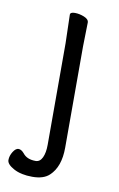

<svg xmlns="http://www.w3.org/2000/svg" viewBox="-77 -529 455 736"><g transform="rotate(10 150.5 -161.5)"><path d="M209 -457 207 -364V30Q207 105 168 141Q146 162 102 162Q58 162 29.5 146.5Q1 131 1 114.5Q1 98 11 82Q21 66 32 66Q43 66 54 79Q70 100 104 100Q121 100 130 81Q139 62 139 31V-364L136 -475Q136 -485 154 -485Q172 -485 190.5 -477.5Q209 -470 209 -457Z"/></g></svg>

Font: LXGW WenKai Lite
Style: Regular
Weight: 400
Designer: LXGW / Fontworks Inc.
Foundry: LXGW / Fontworks Inc.
Version: Version 1.511; March 25, 2025